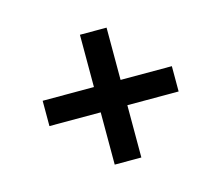

<svg xmlns="http://www.w3.org/2000/svg" viewBox="-66 -585 642 557"><g transform="rotate(-15 254.5 -306.0)"><path d="M215 -111V-501H295V-111ZM61 -268V-344H449V-268Z"/></g></svg>

Font: Bricolage Grotesque 16pt
Style: Regular
Weight: 400
Version: Version 1.001;gftools[0.9.33.dev8+g029e19f]